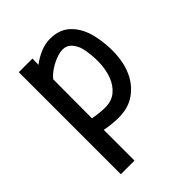

<svg xmlns="http://www.w3.org/2000/svg" viewBox="-205 -621 954 954"><g transform="rotate(-45 272.0 -144.5)"><path d="M84 -499H180L179 -456Q208 -478 242 -492.5Q276 -507 311 -507Q380 -507 421 -465Q462 -423 477 -357Q492 -291 489 -225Q486 -159 461.5 -106.5Q437 -54 390.5 -21Q344 12 274 12Q254 12 229 9.5Q204 7 180 2V218H84ZM319 -425Q300 -425 279 -418Q258 -411 239 -400.5Q220 -390 204.5 -377.5Q189 -365 180 -353L179 -80Q199 -76 222.5 -73.5Q246 -71 264 -71Q310 -71 340 -96.5Q370 -122 385 -163Q400 -204 401 -254Q402 -304 391 -354Q384 -382 365.5 -403.5Q347 -425 319 -425Z"/></g></svg>

Font: Panefresco 600wt
Style: Regular
Weight: 600
Designer: Campivisivi
Foundry: Campivisivi & Chank Co
Version: Version 1.001